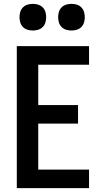

<svg xmlns="http://www.w3.org/2000/svg" viewBox="-20 -974 540 994"><path d="M67 0V-735H441V-639H178V-430H384V-334H178V-96H441V0ZM350 -816Q336 -816 322.5 -820Q309 -824 299 -834Q289 -844 285 -857.5Q281 -871 281 -885Q281 -899 285 -912.5Q289 -926 299 -936Q309 -946 322.5 -950Q336 -954 350 -954Q364 -954 377.5 -950Q391 -946 401 -936Q411 -926 415 -912.5Q419 -899 419 -885Q419 -871 415 -857.5Q411 -844 401 -834Q391 -824 377.5 -820Q364 -816 350 -816ZM150 -816Q136 -816 122.5 -820Q109 -824 99 -834Q89 -844 85 -857.5Q81 -871 81 -885Q81 -899 85 -912.5Q89 -926 99 -936Q109 -946 122.5 -950Q136 -954 150 -954Q164 -954 177.5 -950Q191 -946 201 -936Q211 -926 215 -912.5Q219 -899 219 -885Q219 -871 215 -857.5Q211 -844 201 -834Q191 -824 177.5 -820Q164 -816 150 -816Z"/></svg>

Font: Iosevka SS18
Style: Bold
Weight: 700
Monospace: yes
Designer: Belleve Invis
Foundry: Belleve Invis
Version: Version 25.1.1; ttfautohint (v1.8.4)